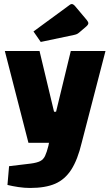

<svg xmlns="http://www.w3.org/2000/svg" viewBox="-20 -753 546 952"><path d="M121 -45 4 -500H176L248 -199H258L331 -500H503L385 -45ZM129 179Q101 179 71 174.5Q41 170 17 164L25 71L133 58Q163 54 179 46Q195 38 203.5 20Q212 2 220 -30L223 -45H385Q365 39 333.5 88Q302 137 253.5 158Q205 179 129 179ZM182 -545 146 -597 326 -729Q331 -733 336 -733Q343 -733 352 -723L410 -654Q418 -644 418 -638Q418 -631 408 -622L373 -592Q367 -587 362 -584.5Q357 -582 348 -580Z"/></svg>

Font: Changa
Style: Bold
Weight: 700
Designer: Eduardo Rodriguez Tunni
Foundry: Eduardo Rodriguez Tunni
Version: Version 3.002; ttfautohint (v1.8.2)